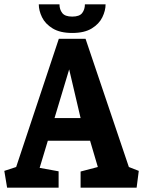

<svg xmlns="http://www.w3.org/2000/svg" viewBox="-25 -871 666 891"><path d="M8 0 -5 -78 50 -96 248 -691H372L573 -96L619 -78L609 0H349V-75L429 -96L393 -218H197L159 -92L247 -76V0ZM228 -323H349L296 -549ZM310.3 -718Q254 -718 219.5 -739Q185 -760 170 -791Q155 -822 155 -851H251Q251 -827.3 263.8 -810.7Q276.5 -794 310.2 -794Q344 -794 356.5 -810.7Q369 -827.3 369 -851H465Q465 -822 450 -791Q435 -760 400.8 -739Q366.6 -718 310.3 -718Z"/></svg>

Font: Kreon Light
Style: Regular
Weight: 300
Designer: Julia Petretta
Foundry: Julia Petretta and Eli Heuer
Version: Version 2.002